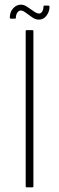

<svg xmlns="http://www.w3.org/2000/svg" viewBox="-20 -802 253 822"><path d="M123 -4Q123 0 119 0H93Q90 0 90 -4V-669Q90 -673 93 -673H119Q123 -673 123 -669ZM27 -722Q22 -722 22 -727Q22 -750 36 -766Q50 -782 70 -782Q83 -782 97 -772.5Q111 -763 124.5 -753.5Q138 -744 148 -744Q155 -744 160.5 -752.5Q166 -761 166 -772Q166 -778 169 -778H187Q192 -778 192 -772Q192 -753 179.5 -735.5Q167 -718 146 -718Q132 -718 117.5 -728Q103 -738 90.5 -747.5Q78 -757 69 -757Q60 -757 54 -747.5Q48 -738 48 -727Q48 -722 44 -722Z"/></svg>

Font: Glory Thin
Style: Regular
Weight: 100
Designer: Robert Leuschke
Foundry: Robert Leuschke
Version: Version 1.011